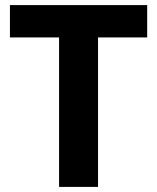

<svg xmlns="http://www.w3.org/2000/svg" viewBox="-20 -734 617 754"><path d="M365 0H212V-587H19V-714H558V-587H365Z"/></svg>

Font: Noto Sans Thai Looped
Style: Bold
Weight: 700
Designer: Sasikarn Vongin, Ben Mitchell
Foundry: The Fontpad Ltd
Version: Version 1.001; ttfautohint (v1.8.4.7-5d5b)